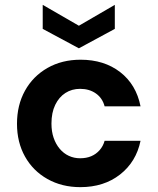

<svg xmlns="http://www.w3.org/2000/svg" viewBox="-20 -759 649 791"><path d="M311 12Q235 12 175.5 -21.5Q116 -55 83 -114Q50 -173 50 -249Q50 -326 83 -385.5Q116 -445 175.5 -479Q235 -513 312 -513Q409 -513 475 -462Q541 -411 559 -321H411Q402 -355 375 -374Q348 -393 310 -393Q276 -393 249.5 -376Q223 -359 207.5 -327Q192 -295 192 -250Q192 -217 201 -191Q210 -165 226 -146Q242 -127 263.5 -117Q285 -107 310 -107Q336 -107 356 -115.5Q376 -124 390.5 -140.5Q405 -157 411 -179H559Q541 -92 474.5 -40Q408 12 311 12ZM305 -560 156 -640V-739L305 -653L453 -739V-640Z"/></svg>

Font: DM Sans 18pt ExtraBold
Style: Regular
Weight: 800
Designer: Colophon Foundry, Jonny Pinhorn
Foundry: Colophon Foundry
Version: Version 4.004;gftools[0.9.30]